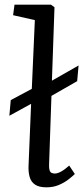

<svg xmlns="http://www.w3.org/2000/svg" viewBox="-20 -787 356 821"><path d="M179 14Q147 14 130 2.5Q113 -9 107 -29.5Q101 -50 102 -77L113 -343L20 -292L26 -359L116 -407L129 -701L36 -722L42 -767H198L213 -756L202 -442L316 -507L310 -440L200 -377L190 -87Q189 -65 193.5 -55Q198 -45 215 -45Q226 -45 241.5 -53.5Q257 -62 276 -79L300 -43Q290 -33 272.5 -19.5Q255 -6 231.5 4Q208 14 179 14Z"/></svg>

Font: Literata 18pt
Style: Italic
Weight: 400
Italic angle: -2°
Designer: Latin by Veronika Burian and Jose Scaglione. Greek by Irene Vlachou. Cyrillic by Vera Evstafieva
Foundry: TypeTogether
Version: Version 3.103;gftools[0.9.29]